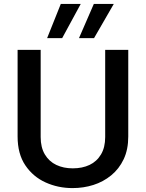

<svg xmlns="http://www.w3.org/2000/svg" viewBox="-20 -955 747 982"><path d="M393 -935 298 -760H221L291 -935ZM562 -935 461 -760H384L460 -935ZM70 -700H188V-254Q188 -201 209.5 -165Q231 -129 268 -111.5Q305 -94 352 -94Q401 -94 438 -111.5Q475 -129 496.5 -165Q518 -201 518 -254V-700H636V-257Q636 -190 612.5 -140.5Q589 -91 548.5 -58Q508 -25 457.5 -9Q407 7 351 7Q277 7 213 -22Q149 -51 109.5 -109.5Q70 -168 70 -257Z"/></svg>

Font: Albert Sans SemiBold
Style: Regular
Weight: 600
Designer: Andreas Rasmussen
Foundry: a.Foundry
Version: Version 1.025